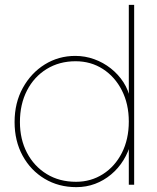

<svg xmlns="http://www.w3.org/2000/svg" viewBox="-20 -760 644 790"><path d="M294 10Q221 10 163.5 -24.5Q106 -59 73 -119.5Q40 -180 40 -258Q40 -337 74 -398.5Q108 -460 164.5 -495Q221 -530 290 -530Q330 -530 367.5 -516.5Q405 -503 436 -478.5Q467 -454 488 -421.5Q509 -389 516 -350L510 -353V-740H532V0H510V-172L519 -175Q509 -135 488 -101Q467 -67 437 -42Q407 -17 371 -3.5Q335 10 294 10ZM293 -12Q354 -12 403.5 -43.5Q453 -75 481.5 -131Q510 -187 510 -260Q510 -332 481.5 -388Q453 -444 403.5 -476Q354 -508 291 -508Q224 -508 172 -476Q120 -444 91 -387.5Q62 -331 62 -258Q62 -187 91 -131.5Q120 -76 172 -44Q224 -12 293 -12Z"/></svg>

Font: Lexend Deca Thin
Style: Regular
Weight: 250
Designer: Bonnie Shaver-Troup, Thomas Jockin
Foundry: Lexend
Version: Version 1.007